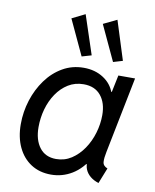

<svg xmlns="http://www.w3.org/2000/svg" viewBox="-87 -848 746 923"><g transform="rotate(10 285.5 -386.5)"><path d="M225.1 7.8Q168.9 7.8 127.4 -19Q85.9 -45.9 63.2 -94.2Q40.5 -142.6 40.5 -206.1Q40.5 -266.6 58.6 -323.5Q76.7 -380.4 109.9 -426Q143.1 -471.7 189.5 -498.5Q235.8 -525.4 292.5 -525.4Q347.7 -525.4 388.4 -499Q429.2 -472.7 443.8 -428.7L417.5 -434.6H479L440.4 -414.1L461.9 -517.6H543.5L469.2 -145.5Q462.9 -115.7 464.1 -96.4Q465.3 -77.1 487.8 -68.4L457.5 7.8Q433.6 0.5 416.7 -13.4Q399.9 -27.3 392.1 -46.1Q384.3 -64.9 388.2 -85.9L422.4 -71.3H350.1L408.7 -108.4Q374.5 -49.3 327.4 -20.8Q280.3 7.8 225.1 7.8ZM236.3 -70.3Q277.3 -70.3 310.8 -92Q344.2 -113.8 368.7 -149.7Q393.1 -185.5 406 -229.2Q418.9 -272.9 418.9 -316.4Q418.9 -376 389.6 -411.6Q360.4 -447.3 305.7 -447.3Q263.7 -447.3 230.5 -426.8Q197.3 -406.2 174.1 -371.8Q150.9 -337.4 138.9 -294.7Q127 -252 127 -207Q127 -145 155.3 -107.7Q183.6 -70.3 236.3 -70.3ZM272 -577.1 191.9 -749 255.9 -780.8 318.8 -590.8ZM425.3 -577.1 345.2 -749 411.1 -780.8 471.2 -590.8Z"/></g></svg>

Font: Reddit Sans
Style: Italic
Weight: 400
Italic angle: -11.25°
Designer: Stephen Hutchings
Version: Version 1.013